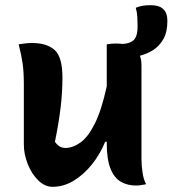

<svg xmlns="http://www.w3.org/2000/svg" viewBox="-20 -711 666 741"><path d="M104 -545Q161 -545 191 -518Q221 -491 221 -411Q221 -353 213.5 -292.5Q206 -232 192 -164Q208 -140 232 -140Q261 -140 290.5 -161Q320 -182 346 -234Q372 -286 392 -378V-540Q404 -542 412 -542.5Q420 -543 430 -543Q444 -543 456 -541V-542Q474 -542 491 -552Q500 -558 505.5 -571.5Q511 -585 511 -611Q511 -630 510 -646.5Q509 -663 504 -681Q515 -686 529 -688.5Q543 -691 562 -691Q626 -691 626 -631Q626 -588 611 -561Q596 -534 570 -517Q545 -502 520 -496Q526 -480 526 -458V-99Q526 -73 530 -45.5Q534 -18 544 0Q522 5 504 5Q472 5 446.5 -9.5Q421 -24 406.5 -60Q392 -96 392 -158V-164H386Q366 -115 334 -75.5Q302 -36 263.5 -13Q225 10 183 10Q153 10 127.5 -15Q102 -40 87 -78Q72 -116 72 -154V-386Q72 -432 67.5 -464.5Q63 -497 52 -540Q66 -542 78 -543.5Q90 -545 104 -545Z"/></svg>

Font: Recursive Mn Csl St
Style: Bold
Weight: 700
Monospace: yes
Version: Version 1.079;hotconv 1.0.112;makeotfexe 2.5.65598; ttfautoh